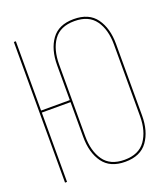

<svg xmlns="http://www.w3.org/2000/svg" viewBox="-131 -799 788 898"><g transform="rotate(-20 263.0 -350.0)"><path d="M339 -705Q415 -705 450.5 -655.5Q486 -606 486 -528V-172Q486 -94 450.5 -44.5Q415 5 339 5Q264 5 228.5 -44Q193 -93 193 -172V-345H50V0H40V-700H50V-355H193V-528Q193 -607 228.5 -656Q264 -705 339 -705ZM203 -528V-172Q203 -98 235.5 -51.5Q268 -5 339 -5Q410 -5 443 -51.5Q476 -98 476 -172V-528Q476 -603 443 -649Q410 -695 339 -695Q268 -695 235.5 -649Q203 -603 203 -528Z"/></g></svg>

Font: Bebas Neue Thin
Style: Regular
Weight: 200
Designer: Ryoichi Tsunekawa
Foundry: Ryoichi Tsunekawa
Version: Version 1.003;PS 001.003;hotconv 1.0.70;makeotf.lib2.5.58329